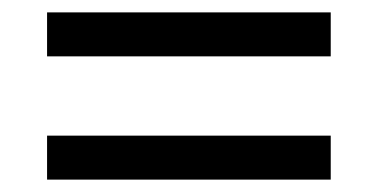

<svg xmlns="http://www.w3.org/2000/svg" viewBox="-20 -507 612 310"><path d="M56 -416V-487H514V-416ZM56 -217V-288H514V-217Z"/></svg>

Font: Go Noto Kurrent-Regular
Style: Regular
Weight: 400
Designer: Monotype Design Team
Foundry: Monotype Imaging Inc.
Version: Version 2.012; ttfautohint (v1.8.4.7-5d5b)